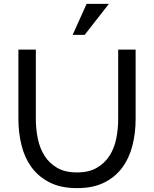

<svg xmlns="http://www.w3.org/2000/svg" viewBox="-20 -966 795 991"><path d="M378 5Q293 5 235 -25Q177 -55 141.5 -104.5Q106 -154 90.5 -218.5Q75 -283 75 -351V-710H165V-351Q165 -299 175.5 -249Q186 -199 210.5 -161Q235 -123 275.5 -99.5Q316 -76 377 -76Q439 -76 480 -100Q521 -124 545.5 -162.5Q570 -201 580 -250.5Q590 -300 590 -351V-710H680V-351Q680 -279 663.5 -214.5Q647 -150 611 -101Q575 -52 517.5 -23.5Q460 5 378 5ZM417 -786H355L427 -946H542Z"/></svg>

Font: Rising Sun
Style: Regular
Weight: 400
Designer: Matt McInerney, Pablo Impallari, Rodrigo Fuenzalida (Raleway font), Stephen Hutchings (Greek), Cristiano Sobral (main ch
Foundry: The Rising Sun Project Authors
Version: Version 4.327; ttfautohint (v1.8.4.7-5d5b-dirty)